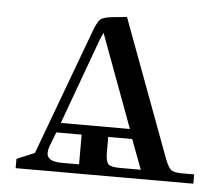

<svg xmlns="http://www.w3.org/2000/svg" viewBox="-40 -490 617 534"><g transform="rotate(5 268.5 -223.0)"><path d="M22 0V-25.9L71.8 -46.9L202.1 -397.9Q211.9 -424.3 219.7 -431.6Q227.5 -439 253.9 -441.9L293.9 -445.8L435.1 -65.9Q444.3 -41 452.4 -33.4Q460.4 -25.9 483.9 -25.9H518.1V0ZM106.9 -49.8Q106.9 -25.9 148.9 -25.9H196.8V-108.9H126L109.9 -66.9Q106.9 -58.1 106.9 -49.8ZM136.2 -136.2H329.1L232.9 -396Q229.5 -390.6 223.1 -374ZM271 -65.9Q271 -41 278.1 -33.4Q285.2 -25.9 310.1 -25.9H369.1L337.9 -108.9H271Z"/></g></svg>

Font: Dihjauti S
Style: Regular
Weight: 400
Designer: T. Christopher White
Version: Version 3.0.0